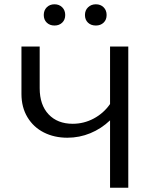

<svg xmlns="http://www.w3.org/2000/svg" viewBox="-20 -875 724 895"><path d="M578 -658V0H493V-314Q452 -275 401 -254Q350 -233 294 -233Q233 -233 184.5 -257.5Q136 -282 108 -328.5Q80 -375 80 -437V-658H165V-464Q165 -386 206.5 -342Q248 -298 319 -298Q371 -298 417 -322.5Q463 -347 493 -390V-658ZM184 -805Q184 -827 198 -841Q212 -855 234 -855Q256 -855 270 -841Q284 -827 284 -805Q284 -783 270 -769.5Q256 -756 234 -756Q212 -756 198 -769.5Q184 -783 184 -805ZM376 -805Q376 -827 390.5 -841Q405 -855 427 -855Q449 -855 463 -841Q477 -827 477 -805Q477 -783 463 -769.5Q449 -756 427 -756Q404 -756 390 -769.5Q376 -783 376 -805Z"/></svg>

Font: Ysabeau Medium
Style: Regular
Weight: 500
Designer: Christian Thalmann (Catharsis Fonts)
Version: Version 0.003